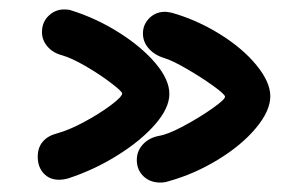

<svg xmlns="http://www.w3.org/2000/svg" viewBox="-20 -569 653 407"><path d="M60 -237Q60 -256 70.5 -268.5Q81 -281 100 -286Q126 -293 158.5 -310.5Q191 -328 215 -346Q239 -364 239 -371Q239 -375 215.5 -393Q192 -411 162 -428.5Q132 -446 111 -452Q92 -457 80.5 -470.5Q69 -484 69 -501Q69 -522 83 -535.5Q97 -549 116 -549Q126 -549 131 -547Q185 -530 233 -499.5Q281 -469 310 -434.5Q339 -400 339 -370Q339 -340 309 -305.5Q279 -271 229.5 -240Q180 -209 125 -191Q115 -188 105 -188Q85 -188 72.5 -201.5Q60 -215 60 -237ZM270 -230Q270 -249 283 -263Q296 -277 317 -281Q336 -284 369.5 -302Q403 -320 430 -339Q457 -358 457 -364Q457 -369 432 -387Q407 -405 376 -423Q345 -441 328 -446Q308 -452 295.5 -466Q283 -480 283 -498Q283 -517 296.5 -530.5Q310 -544 330 -544Q334 -544 344 -542Q397 -527 445.5 -497Q494 -467 523.5 -431Q553 -395 553 -365Q553 -334 522.5 -297.5Q492 -261 442 -230.5Q392 -200 338 -185Q329 -182 320 -182Q298 -182 284 -195.5Q270 -209 270 -230Z"/></svg>

Font: Mali
Style: Bold
Weight: 700
Designer: Kitiyaporn Chalermlarp | Katatrad Aksorn Co.,Ltd.
Foundry: Cadson Demak Co.,Ltd.
Version: Version 1.000; ttfautohint (v1.6)